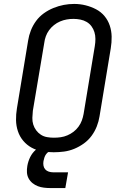

<svg xmlns="http://www.w3.org/2000/svg" viewBox="-20 -766 640 976"><path d="M253 8Q223 8 194 3Q165 -2 140.5 -15.5Q116 -29 98 -50.5Q80 -72 71 -99Q62 -126 61.5 -155.5Q61 -185 66 -215L123 -560Q127 -586 137 -611.5Q147 -637 163.5 -659.5Q180 -682 203 -698.5Q226 -715 252 -725.5Q278 -736 304 -741Q330 -746 357 -746Q387 -746 415 -739Q443 -732 468 -719Q493 -706 511 -684.5Q529 -663 538 -636Q547 -609 547.5 -579.5Q548 -550 543 -520L486 -175Q482 -149 472 -123.5Q462 -98 445.5 -75.5Q429 -53 406 -36.5Q383 -20 357.5 -9.5Q332 1 305.5 4.5Q279 8 253 8ZM254 -66Q272 -66 289 -68.5Q306 -71 322.5 -78Q339 -85 353.5 -96Q368 -107 379 -122Q390 -137 396 -153.5Q402 -170 405 -187L462 -532Q465 -550 465 -568Q465 -586 460 -602.5Q455 -619 445 -632.5Q435 -646 420.5 -654.5Q406 -663 388.5 -666.5Q371 -670 353 -670Q336 -670 319 -667Q302 -664 285.5 -657Q269 -650 254.5 -638.5Q240 -627 229.5 -612.5Q219 -598 213 -581.5Q207 -565 205 -548L147 -203Q145 -185 144.5 -167Q144 -149 149 -133Q154 -117 164 -103.5Q174 -90 188 -81Q202 -72 219 -69Q236 -66 254 -66ZM237 190Q220 190 203.5 188Q187 186 172.5 180.5Q158 175 145.5 165Q133 155 125.5 141Q118 127 117 110.5Q116 94 119 77Q123 54 133.5 32.5Q144 11 162.5 -5Q181 -21 204 -27.5Q227 -34 249 -34L244 0Q235 0 227 5.5Q219 11 213.5 19Q208 27 205.5 35.5Q203 44 201 53Q199 65 201 76Q203 87 210 95Q217 103 228 106.5Q239 110 251 110H326L312 190Z"/></svg>

Font: Iosevka Slab Extended Oblique
Style: Regular
Weight: 400
Width: 7
Italic angle: -9°
Monospace: yes
Designer: Belleve Invis
Foundry: Belleve Invis
Version: Version 11.1.0; ttfautohint (v1.8.3)